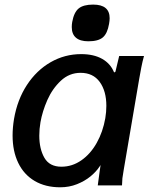

<svg xmlns="http://www.w3.org/2000/svg" viewBox="-20 -788 640 816"><path d="M33.5 -212Q33.5 -245.5 39.5 -282Q53.5 -364 94.2 -426.5Q135 -489 195 -523.5Q255 -558 325 -558Q378.5 -558 414.2 -537.8Q450 -517.5 465 -480L470.5 -483L486.5 -550H592Q585.5 -527 580.5 -501.2Q575.5 -475.5 571.5 -452L506 -67.5Q501.5 -41.5 500.2 -30.5Q499 -19.5 498.5 0H395.5L404 -63L407.5 -86.5L403 -80Q389 -58.5 364.8 -38.5Q340.5 -18.5 307.2 -5.2Q274 8 236 8Q173 8 127.2 -19Q81.5 -46 57.5 -95.8Q33.5 -145.5 33.5 -212ZM427.5 -285.5Q432 -312.5 432 -338Q432 -401 403.8 -439.8Q375.5 -478.5 322.5 -478.5Q274.5 -478.5 238.5 -444.8Q202.5 -411 181.2 -362.8Q160 -314.5 152 -268.5Q147 -240 147 -211.5Q147 -155 168.8 -117.2Q190.5 -79.5 241 -79.5Q287 -79.5 326 -106.8Q365 -134 391.2 -181Q417.5 -228 427.5 -285.5ZM285 -673Q285 -684.5 287 -695Q294.5 -736 314.5 -752.2Q334.5 -768.5 376 -768.5Q446 -768.5 446 -710.5Q446 -700.5 443.5 -686.5Q436.5 -645.5 417 -629Q397.5 -612.5 355.5 -612.5Q320.5 -612.5 302.8 -627.8Q285 -643 285 -673Z"/></svg>

Font: JuliaMono SemiBold
Style: Italic
Weight: 600
Italic angle: -9°
Monospace: yes
Designer: cormullion
Foundry: corm
Version: Version 0.056; ttfautohint (v1.8.4)